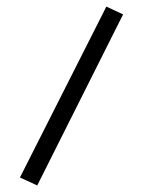

<svg xmlns="http://www.w3.org/2000/svg" viewBox="-20 -358 466 587"><path d="M305.2 -337.9 356.4 -314 93.8 209 41 184.6Z"/></svg>

Font: Vazirmatn FD NL Light
Style: Regular
Weight: 300
Designer: Saber Rastikerdar
Foundry: Saber Rastikerdar
Version: Version 33.003